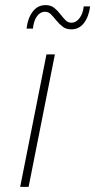

<svg xmlns="http://www.w3.org/2000/svg" viewBox="-20 -732 373 752"><path d="M59 0 162 -519H195L92 0ZM259 -617Q239 -617 225.5 -627.5Q212 -638 201 -651.5Q190 -665 180 -675.5Q170 -686 156 -686Q138 -686 125 -668.5Q112 -651 109 -620H84Q89 -662 108.5 -687Q128 -712 158 -712Q179 -712 192 -701.5Q205 -691 215.5 -677.5Q226 -664 236 -653.5Q246 -643 260 -643Q278 -643 291.5 -661Q305 -679 308 -707H333Q328 -667 309 -642Q290 -617 259 -617Z"/></svg>

Font: Montserrat Thin ExtraLight
Style: Italic
Weight: 250
Italic angle: -11.3°
Version: Version 9.000